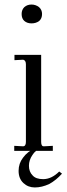

<svg xmlns="http://www.w3.org/2000/svg" viewBox="-20 -657 291 836"><path d="M117.2 -637.2Q135.3 -637.2 149.9 -626Q163.1 -614.3 163.1 -596.2Q163.1 -576.7 150.9 -565.9Q137.2 -555.2 117.2 -555.2Q98.1 -555.2 85.9 -565.9Q74.2 -576.2 74.2 -596.2Q74.2 -614.3 85.9 -626Q98.6 -637.2 117.2 -637.2ZM159.2 -39.1Q159.2 -18.6 171.9 -20L210 -22V0H42V-22L80.1 -20Q92.8 -20 92.8 -39.1V-377Q92.8 -394 81.1 -397L43 -395V-418H159.2ZM250 99.1Q224.6 127.4 194.8 144Q162.1 159.2 131.8 159.2Q102.5 159.2 82 140.1Q61 120.6 61 86.9Q61 54.7 80.1 29.8Q100.1 2 136.2 -14.2H161.1Q134.3 -3.4 121.1 18.1Q106 40 106 64.9Q106 90.8 122.1 106.9Q136.2 123 168 123Q204.6 123 237.8 89.8Z"/></svg>

Font: Unna Light
Style: Regular
Weight: 300
Designer: Jorge de Buen Unna
Foundry: Omnibus-Type
Version: Version 2.007;PS 002.007;hotconv 1.0.88;makeotf.lib2.5.64775